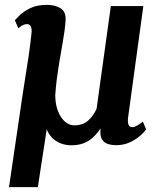

<svg xmlns="http://www.w3.org/2000/svg" viewBox="-20 -587 657 789"><path d="M135.5 182H17L69.5 -175Q76 -221 83.5 -266.2Q91 -311.5 98 -358.5Q105 -405.5 110 -456.5Q110.5 -474.5 105 -481.2Q99.5 -488 91 -488Q82 -488 73.2 -483.2Q64.5 -478.5 55.5 -471L41 -504Q46.5 -510 61.8 -525Q77 -540 104.5 -553.5Q132 -567 173 -567Q206 -567 228.8 -553Q251.5 -539 249.5 -503.5Q247 -464.5 239 -420.2Q231 -376 224 -333Q220.5 -311.5 217.8 -293Q215 -274.5 213 -258Q211 -241.5 209.5 -226.2Q208 -211 207 -195Q207.5 -165.5 214.2 -142.5Q221 -119.5 232.2 -103.8Q243.5 -88 256.8 -80Q270 -72 285 -72Q320.5 -72 342.2 -91.5Q364 -111 377 -140.5L435.5 -562H569L506.5 -105.5Q504 -85.5 508 -75Q512 -64.5 523.5 -64.5Q533 -64.5 545.5 -72.2Q558 -80 567 -87L580.5 -55.5Q574.5 -46 557.5 -30.5Q540.5 -15 515 -2.8Q489.5 9.5 457.5 9.5Q438 9.5 422.2 4.2Q406.5 -1 398.2 -16.2Q390 -31.5 393.5 -59.5Q379 -38 362 -22.2Q345 -6.5 323.2 1.8Q301.5 10 273 10Q249.5 10 229 2Q208.5 -6 194 -21Q179.5 -36 172 -56Z"/></svg>

Font: Merriweather
Style: Bold Italic
Weight: 700
Italic angle: -7.8°
Version: Version 2.101